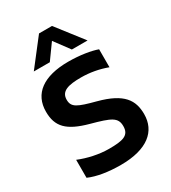

<svg xmlns="http://www.w3.org/2000/svg" viewBox="-212 -985 979 1101"><g transform="rotate(-30 277.5 -434.0)"><path d="M92 -704H198L270 -804L344 -704H448L313 -878H227ZM257 10C434 10 518 -64 518 -176C518 -268 478 -333 320 -375C206 -405 174 -419 174 -469C174 -526 225 -539 309 -539C367 -539 427 -528 480 -508V-627C439 -642 368 -654 291 -654C125 -654 37 -587 37 -469C37 -370 85 -320 220 -283C345 -249 380 -234 380 -176C380 -115 337 -104 244 -104C179 -104 107 -120 49 -144V-25C101 -2 174 10 257 10Z"/></g></svg>

Font: Kanit Medium
Style: Regular
Weight: 500
Designer: Katatrad Team
Foundry: CadsonDemak
Version: Version 1.000;PS 001.000;hotconv 1.0.88;makeotf.lib2.5.64775